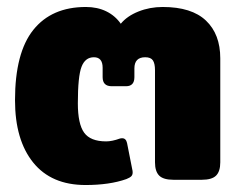

<svg xmlns="http://www.w3.org/2000/svg" viewBox="-20 -515 694 550"><path d="M23 -228Q23 -364 75.5 -429.5Q128 -495 226 -495Q259 -495 284.5 -482.5Q310 -470 326 -447Q344 -469 376.5 -482Q409 -495 446 -495Q529 -495 570 -456Q611 -417 611 -348V-50Q611 -24 599 -12Q587 0 558 0H477Q448 0 436 -12Q424 -24 424 -50V-314Q424 -333 418 -342Q412 -351 396 -351Q365 -351 365 -319V-294Q365 -268 341 -268H300Q274 -268 274 -294V-321Q274 -351 249 -351Q224 -351 213.5 -323.5Q203 -296 203 -219Q203 -160 221 -135Q239 -110 284 -110Q301 -110 323 -118Q326 -119 330 -119Q341 -119 344 -105L359 -29Q360 -26 360 -21Q360 -14 356 -10Q352 -6 342 -2Q294 15 225 15Q127 15 75 -49.5Q23 -114 23 -228Z"/></svg>

Font: Mitr SemiBold
Style: Regular
Weight: 600
Designer: Thanarat Vachiruckul
Foundry: Cadson Demak
Version: Version 1.003